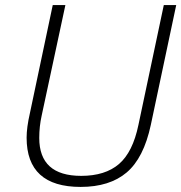

<svg xmlns="http://www.w3.org/2000/svg" viewBox="-20 -734 721 764"><path d="M681.2 -713.9 580.1 -236.8Q551.8 -105 483.9 -47.6Q416 9.8 300.8 9.8Q85.9 9.8 85.9 -186Q85.9 -226.6 99.1 -284.2L189.9 -713.9H240.2L146 -274.9Q136.2 -231.4 136.2 -185.1Q136.2 -34.2 303.2 -34.2Q398.4 -34.2 453.4 -81.3Q508.3 -128.4 530.8 -236.8L631.8 -713.9Z"/></svg>

Font: TypoPRO Open Sans
Style: Italic
Weight: 300
Italic angle: -12°
Foundry: Ascender Corporation
Version: Version 1.10